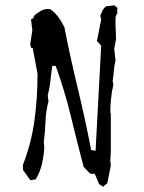

<svg xmlns="http://www.w3.org/2000/svg" viewBox="-20 -708 540 719"><path d="M393.1 -287.1Q393.1 -342.8 404.8 -391.6L401.9 -404.3Q404.8 -422.4 406.2 -441.9Q407.7 -461.4 412.6 -482.4L407.7 -524.4L414.6 -562L412.6 -615.2V-637.2Q412.6 -649.9 419.4 -658.2V-679.2L408.2 -688L376 -684.1L365.2 -671.4L355.5 -648.9L358.9 -635.7L343.3 -555.2V-552.2H345.7L358.9 -536.6L337.9 -143.1L321.3 -146.5Q298.3 -265.6 271 -378.2Q243.7 -490.7 221.2 -606Q204.1 -640.6 186 -658.7Q178.2 -666.5 168 -673.8Q163.1 -674.3 158.2 -674.3Q146.5 -674.3 136.2 -668.9Q121.1 -660.6 108.9 -650.4L103.5 -638.2H99.1L96.2 -634.8L101.1 -594.7L93.3 -543.9L95.7 -529.8L102.5 -527.8L120.6 -431.2V-430.7Q120.6 -338.4 108.4 -252.9Q96.2 -167.5 65.9 -90.8V-71.8L93.8 -33.2L113.3 -36.1Q129.9 -63 137 -93.3Q144 -123.5 146 -157.2L144 -174.8Q148.9 -214.4 150.4 -253.7Q151.9 -293 161.6 -328.6L158.7 -350.1Q165.5 -375 168.5 -403.1Q171.4 -431.2 175.8 -461.4H188.5Q222.2 -368.7 245.4 -272.5Q268.6 -176.3 293 -83.5Q303.2 -72.8 308.1 -67.6Q313 -62.5 313.5 -62Q318.8 -56.6 326.2 -56.6Q328.6 -56.6 334.5 -57.6L351.1 -18.6L365.7 -8.8L381.8 -22L395 -87.9L393.1 -105.5L395 -139.6V-282.2L393.1 -286.1Z"/></svg>

Font: Bakudai
Style: Light
Weight: 300
Version: Version 1.48